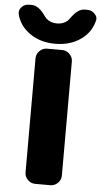

<svg xmlns="http://www.w3.org/2000/svg" viewBox="-85 -1021 548 1039"><g transform="rotate(5 189.0 -501.5)"><path d="M147.5 -20.5Q124 -20.5 106.9 -37.6Q89.8 -54.7 89.8 -78.1V-697.3Q89.8 -720.7 106.9 -737.8Q124 -754.9 147.5 -754.9H229.5Q252.9 -754.9 270 -737.8Q287.1 -720.7 287.1 -697.3V-78.1Q287.1 -54.7 270 -37.6Q252.9 -20.5 229.5 -20.5ZM-21.5 -926.8Q-22.5 -932.6 -22.5 -938.5Q-22.5 -953.1 -10.7 -965.8Q4.9 -983.4 29.3 -983.4H44.9Q83 -983.4 120.1 -928.7Q125 -921.9 130.9 -916Q154.3 -895.5 188.5 -895.5Q222.7 -895.5 246.1 -916Q252 -921.9 256.8 -928.7Q293.9 -983.4 332 -983.4H346.7Q371.1 -983.4 386.7 -965.8Q399.4 -953.1 399.4 -938.5Q399.4 -932.6 397.5 -926.8Q383.8 -874 343.8 -838.9Q282.2 -785.2 188.5 -785.2Q94.7 -785.2 33.2 -838.9Q-7.8 -874 -21.5 -926.8Z"/></g></svg>

Font: Gen Jyuu Gothic Heavy
Style: Bold
Weight: 900
Designer: [Source Han Sans]
Ryoko NISHIZUKA  (kana & ideographs); Paul D. Hunt (Latin, Greek & Cyrillic); Wenlong ZHANG  (bopomofo
Version: Version 1.002.20150607